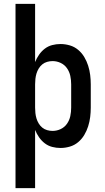

<svg xmlns="http://www.w3.org/2000/svg" viewBox="-20 -755 540 990"><path d="M60 215V-735H161V-435Q169 -455 181.5 -473Q194 -491 211 -504Q228 -517 249 -522.5Q270 -528 292 -528Q316 -528 340 -521Q364 -514 383 -498Q402 -482 414.5 -461Q427 -440 434.5 -416.5Q442 -393 445 -368.5Q448 -344 448 -320V-200Q448 -176 445 -151.5Q442 -127 434.5 -103.5Q427 -80 414.5 -59Q402 -38 383 -22Q364 -6 340 1Q316 8 292 8Q270 8 249 2.5Q228 -3 211 -16Q194 -29 181.5 -47Q169 -65 161 -85V215ZM251 -80Q273 -80 293 -89.5Q313 -99 325.5 -117Q338 -135 342.5 -156.5Q347 -178 347 -200V-320Q347 -342 342.5 -363.5Q338 -385 325.5 -403Q313 -421 293 -430.5Q273 -440 251 -440Q237 -440 223 -436Q209 -432 198 -423Q187 -414 179.5 -401.5Q172 -389 168 -375.5Q164 -362 162.5 -348Q161 -334 161 -320V-200Q161 -186 162.5 -172Q164 -158 168 -144.5Q172 -131 179.5 -118.5Q187 -106 198 -97Q209 -88 223 -84Q237 -80 251 -80Z"/></svg>

Font: Iosevka SS04 Semibold
Style: Regular
Weight: 600
Monospace: yes
Designer: Belleve Invis
Foundry: Belleve Invis
Version: Version 19.0.0; ttfautohint (v1.8.4)